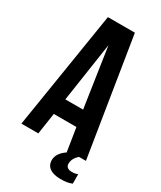

<svg xmlns="http://www.w3.org/2000/svg" viewBox="-212 -772 831 992"><g transform="rotate(30 203.5 -276.5)"><path d="M284 -700H123L11 0H112L131 -127H266L288 12C257 33 241 57 241 85C241 126 275 147 328 147C356 147 373 145 396 136V80C385 83 380 86 360 86C341 86 325 77 325 58C325 43 330 21 355 0H396ZM198 -576 251 -222H145Z"/></g></svg>

Font: Bebas Neue
Style: Bold
Weight: 700
Designer: Ryoichi Tsunekawa
Foundry: Ryoichi Tsunekawa
Version: Version 1.300